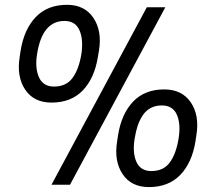

<svg xmlns="http://www.w3.org/2000/svg" viewBox="-20 -760 890 790"><path d="M191.9 -337.9Q119.1 -337.9 83.5 -391.4Q47.9 -444.8 61 -525.9L64.9 -551.8Q79.1 -639.6 127.2 -689.9Q175.3 -740.2 255.9 -740.2Q328.1 -740.2 364.3 -686.5Q400.4 -632.8 387.2 -551.8L382.8 -525.9Q368.7 -438 320.6 -387.9Q272.5 -337.9 191.9 -337.9ZM268.1 0H191.9L584 -730H660.2ZM202.1 -403.8Q252.4 -403.8 278.6 -439.5Q304.7 -475.1 314.9 -538.1Q323.7 -597.7 306.9 -635.7Q290 -673.8 245.1 -673.8Q154.3 -673.8 132.8 -539.1Q123 -480 140.4 -441.9Q157.7 -403.8 202.1 -403.8ZM592.8 9.8Q520 9.8 484.4 -43.7Q448.7 -97.2 461.9 -178.2L465.8 -204.1Q480 -292 527.8 -342Q575.7 -392.1 655.8 -392.1Q729 -392.1 765.1 -338.6Q801.3 -285.2 788.1 -204.1L784.2 -178.2Q770 -90.3 721.7 -40.3Q673.3 9.8 592.8 9.8ZM603 -56.2Q652.8 -56.2 678.7 -91.6Q704.6 -127 714.8 -189.9Q724.6 -249.5 707.8 -287.8Q690.9 -326.2 646 -326.2Q620.1 -326.2 600.6 -315.9Q581.1 -305.7 568.1 -286.6Q555.2 -267.6 547.1 -244.4Q539.1 -221.2 534.2 -190.9Q524.4 -131.8 541.3 -94Q558.1 -56.2 603 -56.2Z"/></svg>

Font: Sora Italic
Style: Regular
Weight: 400
Designer: Jonathan Barnbrook, Julián Moncada
Foundry: Barnbrook Fonts
Version: Version 2.000